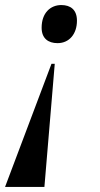

<svg xmlns="http://www.w3.org/2000/svg" viewBox="-29 -562 397 761"><path d="M214 -542C171 -542 136 -511 136 -452C136 -410 162 -391 199 -391C246 -391 276 -428 276 -480C276 -523 251 -542 214 -542ZM188 -309H175L-9 179H147Z"/></svg>

Font: Noto Serif Display Condensed
Style: Bold Italic
Weight: 700
Width: 3
Italic angle: -12°
Designer: Monotype Design Team
Foundry: Monotype Imaging Inc.
Version: Version 2.009